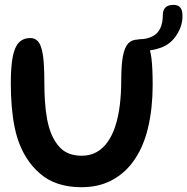

<svg xmlns="http://www.w3.org/2000/svg" viewBox="-20 -746 765 784"><path d="M312.6 18.4Q207.1 18.4 142.9 -37.5Q78.6 -93.3 50.1 -185.2Q44.4 -204.4 40.1 -224.9Q35.8 -245.5 32.8 -267Q29.8 -288.6 27.9 -311.2Q26 -333.9 25.1 -357.4Q24.1 -380.9 24.1 -405.2Q24.1 -473.4 32 -514.1Q39.9 -554.8 57.6 -572.8Q75.4 -590.7 104.1 -590.7Q124.2 -590.7 136.7 -575.3Q149.2 -560 155.1 -521.7Q161 -483.4 161 -414.2Q161 -393.6 161.6 -373.3Q162.1 -352.9 163.4 -333.7Q164.8 -314.4 166.9 -296Q169 -277.6 172.1 -260.7Q175.2 -243.7 179.7 -228.4Q194.4 -175 226 -142.5Q257.6 -110.1 313.4 -110.1Q348.4 -110.1 374.7 -125Q400.9 -139.9 419.5 -166.3Q438.1 -192.8 449.8 -227.7Q456.5 -247.6 461.3 -269.8Q466.2 -292.1 469.1 -315.9Q472.1 -339.7 473.5 -364.6Q475 -389.4 475 -414.5Q475 -479.4 481.9 -516.5Q488.9 -553.5 503.9 -569Q519 -584.4 542.4 -584.4Q567.5 -584.4 580.6 -566Q593.8 -547.6 598.6 -506.9Q603.4 -466.2 603.4 -399.6Q603.4 -375.8 602.2 -352.7Q600.9 -329.6 598.6 -307.2Q596.2 -284.9 592.5 -263.6Q588.8 -242.3 583.9 -222.1Q579.1 -201.8 572.6 -182.6Q552.3 -122.1 516.6 -76.9Q480.9 -31.7 430 -6.7Q379.2 18.4 312.6 18.4ZM555.1 -537.6Q543.6 -537.6 535.9 -543.6Q528.2 -549.6 528.2 -562.6Q528.2 -570.6 533.6 -578.3Q538.9 -586.1 554.4 -586.1Q578.7 -586.1 601.6 -597.2Q624.5 -608.4 634.8 -631.2Q639.5 -641.9 642.2 -655.1Q644.8 -668.3 644.8 -684Q644.8 -704.8 655.4 -715.4Q666 -726 688.2 -726Q700.8 -726 708.9 -721.3Q717.1 -716.6 721.2 -706.5Q725.2 -696.3 725.2 -680.5Q725.2 -656.8 717.3 -635.2Q709.3 -613.7 696.4 -596.4Q674.2 -564.9 636.7 -551.2Q599.2 -537.6 555.1 -537.6Z"/></svg>

Font: Gluten Thin
Style: Regular
Weight: 100
Designer: Tyler Finck
Foundry: Etcetera Type Company
Version: Version 1.300